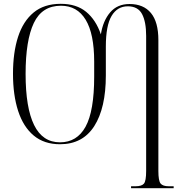

<svg xmlns="http://www.w3.org/2000/svg" viewBox="-20 -745 943 1005"><path d="M666 240V230H689Q722 230 733.5 216Q745 202 745 150V-557Q745 -631 723.5 -671.5Q702 -712 649 -712Q594 -712 564 -661.5Q534 -611 534 -501V-350Q534 -180 473.5 -85Q413 10 294 10Q211 10 156.5 -35.5Q102 -81 75 -164Q48 -247 48 -359Q48 -470 74.5 -552Q101 -634 156 -679.5Q211 -725 298 -725Q380 -725 431 -683Q482 -641 508 -565Q519 -636 556.5 -680Q594 -724 658 -724Q731 -724 770 -677Q809 -630 809 -535V150Q809 201 820.5 215.5Q832 230 864 230H889V240ZM294 0Q383 0 428 -82Q473 -164 473 -344V-422Q473 -568 428.5 -641.5Q384 -715 299 -715Q200 -715 157 -624.5Q114 -534 114 -358Q114 -181 158.5 -90.5Q203 0 294 0Z"/></svg>

Font: Noto Serif Display Condensed Light
Style: Regular
Weight: 300
Width: 3
Designer: Monotype Design Team
Foundry: Monotype Imaging Inc.
Version: Version 2.009